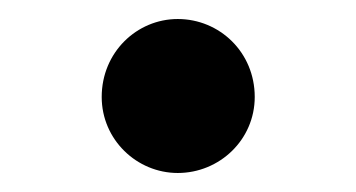

<svg xmlns="http://www.w3.org/2000/svg" viewBox="-20 -465 375 202"><path d="M167 -283C211 -283 248 -318 248 -363C248 -410 211 -445 167 -445C124 -445 87 -410 87 -363C87 -318 124 -283 167 -283Z"/></svg>

Font: 寒蝉锦书宋Pro Soft
Style: Regular
Weight: 700
Designer: 寒蝉锦书宋{Warren} 思源宋体{Ryoko NISHIZUKA 西塚涼子 (kana & ideographs); Frank Grießhammer (Latin, Greek & Cyrillic); Wenlong ZHANG 
Foundry: Adobe & ChillType
Version: Version 2.000;Glyphs 3.1.1 (3135)